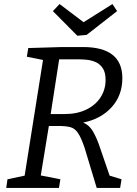

<svg xmlns="http://www.w3.org/2000/svg" viewBox="-20 -931 678 951"><path d="M11 0 17 -43 102 -61 193 -634 113 -650 120 -693 287 -698H391Q586 -698 586 -544Q586 -458 532.5 -399.5Q479 -341 392 -324Q422 -311 439 -282.5Q456 -254 470 -215L523 -61L582 -43L575 0H459L399 -199Q382 -249 366.5 -272Q351 -295 329 -301Q307 -307 271 -307H222L182 -62L279 -43L272 0ZM374 -637H273L231 -366H299Q362 -366 408 -388.5Q454 -411 478.5 -449.5Q503 -488 503 -535Q503 -573 488.5 -594Q474 -615 452.5 -624Q431 -633 409.5 -635Q388 -637 374 -637ZM537 -911 560 -876 409 -758 363 -754 242 -876 275 -911 394 -821Z"/></svg>

Font: Bitter
Style: Italic
Weight: 400
Italic angle: -9°
Designer: Sol Matas, and Bitter project Authors
Foundry: Sol Matas
Version: Version 2.001